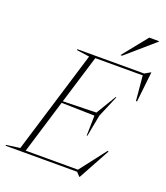

<svg xmlns="http://www.w3.org/2000/svg" viewBox="-212 -1050 1032 1191"><g transform="rotate(20 304.0 -455.0)"><path d="M452.5 24.5 429.5 0H-43L-41.5 -6L48 -18L255 -697L169.5 -709L171.5 -715H612L649.5 -736.5H651.5L629.5 -537H622.5L607.5 -701H294.5L196.5 -380.5L416.5 -386L495.5 -517H500.5L440 -374L413 -231.5H408.5L411.5 -364L193 -369L85 -14H430L564 -187.5L569.5 -184L455.5 24.5ZM434.5 -772 565.5 -935H630V-932L445.5 -772Z"/></g></svg>

Font: Newsreader Display ExtraLight
Style: Italic
Weight: 275
Italic angle: -17°
Designer: Hugues Gentile
Foundry: Production Type
Version: Version 1.002